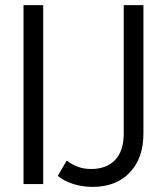

<svg xmlns="http://www.w3.org/2000/svg" viewBox="-20 -720 640 751"><path d="M241 -92Q259 -78 282.5 -68.5Q306 -59 336 -59Q397 -59 430.5 -94.5Q464 -130 464 -198V-700H541V-198Q541 -101 487.5 -45Q434 11 342 11Q303 11 267.5 0Q232 -11 206 -32ZM72 0V-700H149V0Z"/></svg>

Font: Red Hat Mono VF Light
Style: Regular
Weight: 300
Monospace: yes
Designer: Pentagram, MCKL
Foundry: Pentagram, MCKL
Version: Version 1.023